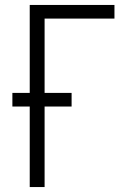

<svg xmlns="http://www.w3.org/2000/svg" viewBox="-20 -755 540 775"><path d="M100 0V-325H30V-380H100V-735H442V-680H160V-380H269V-325H160V0Z"/></svg>

Font: Iosevka Curly Light
Style: Regular
Weight: 300
Monospace: yes
Designer: Belleve Invis
Foundry: Belleve Invis
Version: Version 22.1.2; ttfautohint (v1.8.4)